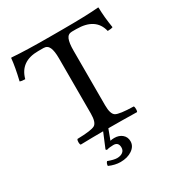

<svg xmlns="http://www.w3.org/2000/svg" viewBox="-189 -752 1019 1085"><g transform="rotate(-30 320.0 -210.0)"><path d="M295 96Q269 96 250 102L244 96L284 0Q214 0 137 2Q132 -2 132 -16Q132 -30 137 -35Q229 -37 251.5 -50.5Q274 -64 274 -122V-482Q274 -529 263.5 -552.5Q253 -576 227 -576H192Q77 -576 50 -475Q28 -475 16 -480Q36 -563 41 -618Q41 -620 45 -620Q134 -613 288 -613H374Q529 -613 608 -620Q611 -620 611 -618Q612 -556 624 -483Q613 -478 590 -478Q567 -576 441 -576H413Q387 -576 377 -552Q367 -528 367 -479V-122Q367 -64 389.5 -50.5Q412 -37 504 -35Q508 -30 508 -16Q508 -2 504 2Q404 0 321 0H318L293 67Q305 64 319 64Q350 64 370 81Q390 98 390 126Q390 158 359.5 179Q329 200 283 200Q248 200 209 183Q209 167 219 157Q257 171 277 171Q300 171 314 160.5Q328 150 328 131Q328 96 295 96Z"/></g></svg>

Font: Linux Libertine Mono O
Style: Mono
Weight: 400
Designer: Philipp H. Poll
Foundry: Philipp H. Poll
Version: Version 5.1.7